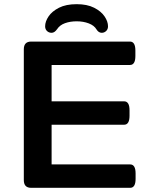

<svg xmlns="http://www.w3.org/2000/svg" viewBox="-20 -899 678 919"><path d="M129 0Q94 0 94 -37V-663Q94 -700 129 -700H602Q628 -700 628 -657V-631Q628 -588 602 -588H227V-414H574Q600 -414 600 -371V-345Q600 -302 574 -302H227V-112H603Q629 -112 629 -69V-43Q629 0 603 0ZM227 -742Q214 -742 205 -750.5Q196 -759 196 -773Q196 -796 212.5 -820.5Q229 -845 262.5 -862Q296 -879 347 -879Q397 -879 430.5 -862Q464 -845 480.5 -820.5Q497 -796 497 -773Q497 -759 488 -750.5Q479 -742 467 -742Q452 -742 442 -758Q431 -777 405 -787Q379 -797 347 -797Q316 -797 291 -788Q266 -779 253 -759Q241 -742 227 -742Z"/></svg>

Font: Asap Expanded SemiBold
Style: Regular
Weight: 600
Width: 7
Designer: Pablo Cosgaya
Foundry: Omnibus-Type
Version: Version 3.001; ttfautohint (v1.8.4.7-5d5b)